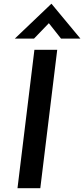

<svg xmlns="http://www.w3.org/2000/svg" viewBox="-20 -990 443 1010"><path d="M281 -728 192 0H72L161 -728ZM301 -787 237 -868 159 -787H58L250 -970H251L403 -787Z"/></svg>

Font: Josefin Sans SemiBold
Style: Italic
Weight: 600
Italic angle: -7°
Designer: Santiago Orozco
Foundry: Typemade
Version: Version 2.000